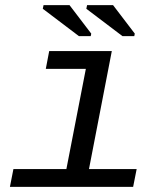

<svg xmlns="http://www.w3.org/2000/svg" viewBox="-20 -727 640 747"><path d="M326.2 -69.3H511.7L498 0H18.6L32.2 -69.3H238.3L314 -459H158.2L171.4 -528.3H415ZM456.5 -586.4 315.9 -692.9 318.8 -707H419.9L504.4 -596.2L502.4 -586.4ZM287.1 -586.4 146.5 -692.9 149.4 -707H250.5L335 -596.2L333 -586.4Z"/></svg>

Font: Liberation Mono
Style: Italic
Weight: 400
Italic angle: -12°
Monospace: yes
Designer: Steve Matteson
Foundry: Ascender Corporation
Version: Version 2.1.5